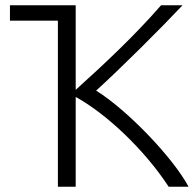

<svg xmlns="http://www.w3.org/2000/svg" viewBox="-20 -713 750 733"><path d="M18 -634H201V0H269V-343C390 -276 533 -139 624 0H700C640 -112 465 -294 347 -367C444 -455 600 -611 677 -693H595C496 -579 381 -471 269 -370V-693H18Z"/></svg>

Font: Repo Light
Style: Regular
Weight: 300
Designer: Stefan Peev
Foundry: Context Ltd
Version: Version 001.502